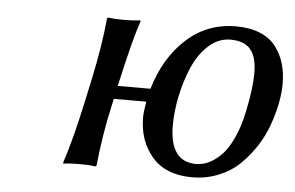

<svg xmlns="http://www.w3.org/2000/svg" viewBox="-40 -495 860 560"><g transform="rotate(5 390.0 -215.0)"><path d="M209 -180.2 224.1 -250Q245.6 -351.1 252.9 -430.2L255.9 -433.1Q272.9 -430.2 301.8 -430.2Q330.1 -430.2 350.1 -433.1L351.1 -430.2Q333 -378.9 304.2 -250L300.8 -236.8H397Q424.3 -329.1 485.1 -384.5Q545.9 -439.9 629.9 -439.9Q670.9 -439.9 700.7 -427.5Q730.5 -415 747.3 -392.6Q764.2 -370.1 772 -343.3Q779.8 -316.4 779.8 -284.2Q779.8 -258.3 773.9 -228Q768.1 -197.8 756.3 -164.3Q744.6 -130.9 724.9 -100.3Q705.1 -69.8 679.7 -44.9Q654.3 -20 617.9 -5.1Q581.5 9.8 540 9.8Q462.9 9.8 422.9 -36.6Q382.8 -83 382.8 -151.9Q382.8 -168.9 388.2 -198.2H293L289.1 -180.2Q269 -91.3 259.8 0L256.8 2.9Q238.3 0 210.9 0Q181.6 0 163.1 2.9L162.1 0Q185.1 -69.3 209 -180.2ZM617.2 -399.9Q582 -399.9 553.2 -373.8Q524.4 -347.7 507.1 -307.1Q489.7 -266.6 480.5 -221.9Q471.2 -177.2 471.2 -136.2Q471.2 -29.8 548.8 -29.8Q565.9 -29.8 583.3 -37.4Q600.6 -44.9 619.1 -62.3Q637.7 -79.6 654.1 -113.8Q670.4 -147.9 680.2 -194.8Q694.8 -263.7 694.8 -308.1Q694.8 -356 676 -377.9Q657.2 -399.9 617.2 -399.9Z"/></g></svg>

Font: Linear Smooth
Style: Italic
Weight: 400
Designer: Philipp H. Poll, Flanker
Foundry: Philipp H. Poll, reworked by Flanker
Version: Version 1.061 | FøM Fix